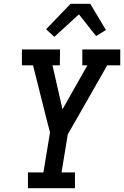

<svg xmlns="http://www.w3.org/2000/svg" viewBox="-20 -997 657 1017"><path d="M128 0V-84H210L245 -296L228 -360L155 -651H96V-735H298L297 -651H258L311 -418L443 -651H416V-735H617V-651H548L339 -285L306 -84H377V0ZM268 -802 224 -842 354 -977H458L541 -838L489 -806L398 -921Z"/></svg>

Font: Iosevka Etoile Medium
Style: Italic
Weight: 500
Italic angle: -9°
Designer: Belleve Invis
Foundry: Belleve Invis
Version: Version 22.1.2; ttfautohint (v1.8.4)